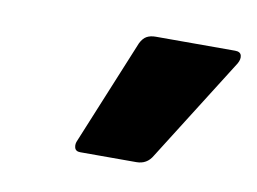

<svg xmlns="http://www.w3.org/2000/svg" viewBox="-37 -782 383 286"><g transform="rotate(10 154.5 -638.5)"><path d="M98 -544Q91 -544 89.5 -549.5Q88 -555 91 -561L156 -719Q160 -727 165.5 -730Q171 -733 179 -733H299Q307 -733 308.5 -727.5Q310 -722 306 -715L207 -558Q199 -544 183 -544Z"/></g></svg>

Font: Sofia Sans Semi Condensed Black
Style: Italic
Weight: 900
Italic angle: -9°
Version: Version 4.100